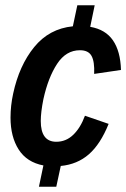

<svg xmlns="http://www.w3.org/2000/svg" viewBox="-20 -621 480 730"><path d="M303 -181 393 -150Q362 -73 318 -34.5Q274 4 211 10L194 89H128L145 8Q82 -4 51 -52.5Q20 -101 20 -174Q20 -219 30 -265Q53 -372 110 -442Q167 -512 257 -521L274 -601H340L323 -519Q381 -509 409.5 -467.5Q438 -426 440 -355L338 -340Q340 -387 328 -408.5Q316 -430 284 -430Q231 -430 197 -378Q163 -326 145 -244Q135 -194 135 -161Q135 -82 194 -82Q231 -82 258.5 -108.5Q286 -135 303 -181Z"/></svg>

Font: Decalotype SemiBold Italic
Style: Regular
Weight: 600
Italic angle: -12°
Designer: Alfredo Marco Pradil
Foundry: Alfredo Marco Pradil
Version: Version 1.0